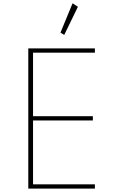

<svg xmlns="http://www.w3.org/2000/svg" viewBox="-20 -1110 667 1130"><path d="M146.5 0V-825H538.5V-800H174.5V-426H526.5V-401H174.5V-25H538.5V0ZM358 -904.5 336 -918 407 -1090.5 438.5 -1070Z"/></svg>

Font: Spartan Thin Thin
Style: Regular
Weight: 250
Version: Version 1.004